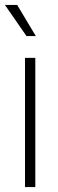

<svg xmlns="http://www.w3.org/2000/svg" viewBox="-29 -763 237 783"><path d="M73 0V-527H115V0ZM79 -616 -9 -743H41L117 -616Z"/></svg>

Font: Onest Thin
Style: Regular
Weight: 250
Designer: Dmitri Voloshin, Andrey Kudryavtsev
Foundry: Dmitri Voloshin, Andrey Kudryavtsev
Version: Version 1.000;gftools[0.9.33]